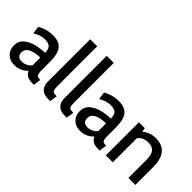

<svg xmlns="http://www.w3.org/2000/svg" viewBox="-0 -1383 2027 2027"><g transform="rotate(45 1013.0 -370.0)"><path d="M23 -135Q23 -200 68.5 -239Q114 -278 179 -294.5Q244 -311 311 -312Q310 -369 286.5 -390.5Q263 -412 211 -412Q179 -412 147.5 -402.5Q116 -393 78 -370L66 -455Q103 -478 147.5 -490.5Q192 -503 239 -503Q331 -503 373 -453Q415 -403 415 -283V-168Q415 -129 418.5 -110Q422 -91 432.5 -83Q443 -75 466 -75H478L466 10H443Q391 10 364.5 -6Q338 -22 322 -56Q295 -25 256 -7.5Q217 10 171 10Q106 10 64.5 -30Q23 -70 23 -135ZM311 -125V-241Q131 -235 131 -140Q131 -72 203 -72Q232 -72 261.5 -86Q291 -100 311 -125Z M547 -114V-750H652V-165Q652 -123 657 -104.5Q662 -86 676 -80.5Q690 -75 723 -75L710 10H675Q610 10 578.5 -25Q547 -60 547 -114Z M794 -114V-750H899V-165Q899 -123 904 -104.5Q909 -86 923 -80.5Q937 -75 970 -75L957 10H922Q857 10 825.5 -25Q794 -60 794 -114Z M1005 -135Q1005 -200 1050.5 -239Q1096 -278 1161 -294.5Q1226 -311 1293 -312Q1292 -369 1268.5 -390.5Q1245 -412 1193 -412Q1161 -412 1129.5 -402.5Q1098 -393 1060 -370L1048 -455Q1085 -478 1129.5 -490.5Q1174 -503 1221 -503Q1313 -503 1355 -453Q1397 -403 1397 -283V-168Q1397 -129 1400.5 -110Q1404 -91 1414.5 -83Q1425 -75 1448 -75H1460L1448 10H1425Q1373 10 1346.5 -6Q1320 -22 1304 -56Q1277 -25 1238 -7.5Q1199 10 1153 10Q1088 10 1046.5 -30Q1005 -70 1005 -135ZM1293 -125V-241Q1113 -235 1113 -140Q1113 -72 1185 -72Q1214 -72 1243.5 -86Q1273 -100 1293 -125Z M1530 -494H1619L1626 -449Q1691 -503 1776 -503Q1875 -503 1923 -442.5Q1971 -382 1971 -274V0H1867V-270Q1867 -345 1840 -379.5Q1813 -414 1751 -414Q1713 -414 1682.5 -400Q1652 -386 1634 -359V0H1530Z"/></g></svg>

Font: Cabin Medium
Style: Regular
Weight: 500
Designer: Pablo Impallari
Foundry: Pablo Impallari. http://www.impallari.com Igino Marini. http://www.ikern.com
Version: Version 2.001